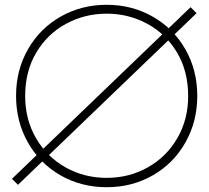

<svg xmlns="http://www.w3.org/2000/svg" viewBox="-20 -767 870 801"><path d="M85 -366Q85 -269 130 -191Q175 -113 253 -69Q331 -25 425 -25Q519 -25 597 -69Q675 -113 720 -191Q765 -269 765 -366Q765 -470 718.5 -548Q672 -626 594 -668Q516 -710 425 -710Q334 -710 256 -668Q178 -626 131.5 -548Q85 -470 85 -366ZM47 -367Q47 -475 97 -562Q147 -649 233.5 -698Q320 -747 425 -747Q530 -747 616.5 -698Q703 -649 753 -562Q803 -475 803 -367Q803 -260 753.5 -172.5Q704 -85 617.5 -35.5Q531 14 425 14Q319 14 232.5 -35.5Q146 -85 96.5 -172.5Q47 -260 47 -367ZM800 -712 55 4 30 -21 775 -737Z"/></svg>

Font: Kreadon
Style: Regular
Weight: 400
Designer: kohakuno
Foundry: StudioGnu
Version: Version 1.000;Glyphs 3.1.2 (3151)